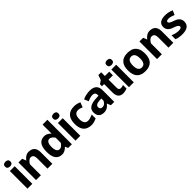

<svg xmlns="http://www.w3.org/2000/svg" viewBox="448 -2481 4213 4213"><g transform="rotate(-45 2554.0 -375.0)"><path d="M53.1 0V-546.4H203V0ZM128.8 -614.2Q94.8 -614.2 71.1 -630.1Q47.5 -646 47.5 -687Q47.5 -729.3 71.1 -744.8Q94.8 -760.3 128.8 -760.3Q161.4 -760.3 186 -744.8Q210.5 -729.3 210.5 -687Q210.5 -646 186 -630.1Q161.4 -614.2 128.8 -614.2Z M674.6 0V-318.2Q674.6 -436.7 587 -436.7Q518.4 -436.7 456.2 -317.3L400.2 -344.6Q511.1 -555.8 636.3 -555.8Q824.5 -555.8 824.5 -355.6V0ZM319.6 0V-546.4H434.4L469.3 -458.5V0Z M1126.1 9.8Q920.2 9.8 920.2 -273.3Q920.2 -556.2 1126.1 -556.2Q1254.5 -556.2 1364.1 -366.4L1301.1 -321.4Q1235.5 -434.8 1168.4 -434.8Q1073.3 -434.8 1073.3 -273.3Q1073.3 -111.6 1168.4 -111.6Q1235.5 -111.6 1301.1 -225L1364.1 -180Q1254.5 9.8 1126.1 9.8ZM1316.2 0 1281.1 -82V-759.8H1430.8V0Z M1543.4 0V-546.4H1693.3V0ZM1619 -614.2Q1585.1 -614.2 1561.4 -630.1Q1537.7 -646 1537.7 -687Q1537.7 -729.3 1561.4 -744.8Q1585.1 -760.3 1619 -760.3Q1651.7 -760.3 1676.2 -744.8Q1700.8 -729.3 1700.8 -687Q1700.8 -646 1676.2 -630.1Q1651.7 -614.2 1619 -614.2Z M2044 9.8Q1789.3 9.8 1789.3 -270.4Q1789.3 -556.2 2054.9 -556.2Q2131 -556.2 2214.2 -519.4L2171.5 -405.5Q2103.3 -435.5 2054.1 -435.5Q1935.7 -435.5 1935.7 -271.4Q1935.7 -111.6 2052.7 -111.6Q2103.6 -111.6 2199.6 -153.4V-31.1Q2105.6 9.8 2044 9.8Z M2316.3 -507.5Q2423.1 -555.8 2535.7 -555.8Q2746.4 -555.8 2746.4 -363.8V0H2641.7L2598 -108.5V-253.1L2539.6 -250.4Q2411.6 -242.8 2411.6 -167.3Q2411.6 -99.4 2484 -99.4Q2562.1 -99.4 2608 -204L2651.9 -175.5Q2571.5 9.8 2427.3 9.8Q2259 9.8 2259 -160.9Q2259 -321 2505.9 -335.8L2598 -340.5V-363.8Q2598 -446.6 2512.8 -446.6Q2450.7 -446.6 2359.9 -405.6Z M3024.2 9.8Q2864.8 9.8 2864.8 -171.6V-433.2H2798.6V-496.6L2874.9 -546.7L2914.8 -662.1H3002.5V-546.4H3137.1V-433.2H3002.5V-180.2Q3002.5 -109.5 3064 -109.5Q3093.1 -109.5 3143 -125.4V-14.9Q3068.4 9.8 3024.2 9.8Z M3202.5 0V-546.4H3352.4V0ZM3278.2 -614.2Q3244.2 -614.2 3220.6 -630.1Q3196.9 -646 3196.9 -687Q3196.9 -729.3 3220.6 -744.8Q3244.2 -760.3 3278.2 -760.3Q3310.8 -760.3 3335.4 -744.8Q3360 -729.3 3360 -687Q3360 -646 3335.4 -630.1Q3310.8 -614.2 3278.2 -614.2Z M3710.3 9.8Q3445.5 9.8 3445.5 -273.2Q3445.5 -556.2 3710.3 -556.2Q3975 -556.2 3975 -273.2Q3975 9.8 3710.3 9.8ZM3710.3 -104.3Q3822.2 -104.3 3822.2 -272.9Q3822.2 -441.4 3710.3 -441.4Q3598.1 -441.4 3598.1 -272.9Q3598.1 -104.3 3710.3 -104.3Z M4429 0V-318.2Q4429 -436.7 4341.4 -436.7Q4272.8 -436.7 4210.5 -317.3L4154.6 -344.6Q4265.5 -555.8 4390.7 -555.8Q4578.9 -555.8 4578.9 -355.6V0ZM4074 0V-546.4H4188.8L4223.7 -458.5V0Z M4854.9 9.8Q4741.7 9.8 4667.6 -22.2V-145.9Q4767 -101.8 4850.7 -101.8Q4938.7 -101.8 4938.7 -150.4Q4938.7 -195.6 4815.3 -234.5Q4666.6 -281.4 4666.6 -401.5Q4666.6 -556.2 4883.9 -556.2Q4971 -556.2 5074.1 -513.6L5030.7 -411.8Q4939.6 -450.1 4881.9 -450.1Q4809.5 -450.1 4809.5 -410.4Q4809.5 -368.8 4931.2 -330.6Q5080.8 -283.3 5080.8 -161.1Q5080.8 9.8 4854.9 9.8Z"/></g></svg>

Font: Nokora
Style: Regular
Weight: 400
Designer: Danh Hong
Foundry: Danh Hong
Version: Version 9.000